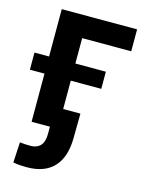

<svg xmlns="http://www.w3.org/2000/svg" viewBox="-119 -609 677 888"><g transform="rotate(15 220.0 -165.0)"><path d="M425.3 -539.1V-434.1H190.4V0H64.5V-539.1ZM-5.4 -230.5V-312.5H336.4V-230.5ZM97.2 209Q79.6 209 63.5 207.8Q47.4 206.5 31.7 203.6L37.1 106Q49.3 107.4 63 108.2Q76.7 108.9 88.4 108.9Q118.7 108.9 135.5 90.8Q152.3 72.8 152.3 34.2V0H106.4V-94.7H272.9L271.5 25.4Q270 115.7 225.6 162.4Q181.2 209 97.2 209Z"/></g></svg>

Font: Inter 18pt SemiBold
Style: Regular
Weight: 600
Designer: Rasmus Andersson
Foundry: rsms
Version: Version 4.001;git-66647c0bb